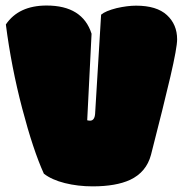

<svg xmlns="http://www.w3.org/2000/svg" viewBox="-20 -659 658 688"><path d="M308.1 -538.1Q275.9 -639.2 147 -639.2Q46.9 -639.2 1 -571.3Q20.5 -418.9 59.6 -270.3Q98.6 -121.6 137.2 -36.6Q165.5 -14.6 212.4 -2.9Q259.3 8.8 312 8.8Q395.5 8.8 446.3 -14.6Q504.4 -42 521 -104Q566.4 -280.8 590.6 -384.5Q614.7 -488.3 614.7 -518.1Q614.7 -571.3 578.1 -605Q541.5 -638.7 467.8 -638.7Q436.5 -638.7 397.9 -629.9Q357.4 -619.6 342.3 -606.4L320.8 -251Q318.8 -226.6 302.7 -226.6Q298.3 -226.6 292.5 -228Z"/></svg>

Font: Friends & Family
Style: Regular
Weight: 400
Designer: Sarang Kulkarni, Maithili Shingre, Noopur Datye
Foundry: Ek Type
Version: Version 1.000;hotconv 1.0.117;makeotfexe 2.5.65602